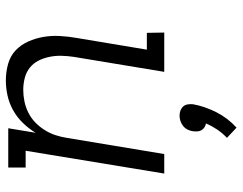

<svg xmlns="http://www.w3.org/2000/svg" viewBox="-104 -464 809 640"><g transform="rotate(-90 300.0 -143.5)"><path d="M42 0 118 -462H62V-520H193L178 -429Q192 -452 211 -471.5Q230 -491 253.5 -504Q277 -517 302.5 -522.5Q328 -528 352 -528Q381 -528 407.5 -520.5Q434 -513 452.5 -495.5Q471 -478 482 -453.5Q493 -429 497.5 -402.5Q502 -376 500.5 -348Q499 -320 494 -292L455 -58H511L512 0H381L431 -302Q434 -322 434.5 -342.5Q435 -363 431 -382.5Q427 -402 418.5 -419Q410 -436 395 -448Q380 -460 360.5 -465Q341 -470 321 -470Q302 -470 282.5 -466Q263 -462 245 -453Q227 -444 212.5 -430Q198 -416 187 -398.5Q176 -381 170 -362.5Q164 -344 161 -325L107 0ZM195 241 161 209Q177 194 189 176Q201 158 209 139Q202 138 196 134Q190 130 186.5 124Q183 118 182.5 110.5Q182 103 183 96Q184 87 188.5 78Q193 69 200.5 63Q208 57 217 54Q226 51 235 51Q244 51 252 54Q260 57 265.5 63Q271 69 272.5 78Q274 87 273 96Q266 135 246.5 173.5Q227 212 195 241Z"/></g></svg>

Font: Iosevka Etoile Light
Style: Italic
Weight: 300
Italic angle: -9°
Designer: Belleve Invis
Foundry: Belleve Invis
Version: Version 22.1.2; ttfautohint (v1.8.4)